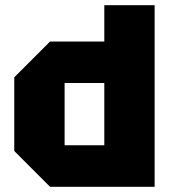

<svg xmlns="http://www.w3.org/2000/svg" viewBox="-20 -720 660 740"><path d="M576 -700V0H173L35 -138V-422L173 -560H382V-700ZM229 -160H382V-400H229Z"/></svg>

Font: Tektur ExtraBold
Style: Regular
Weight: 800
Designer: Adam Jagosz
Foundry: Adam Jagosz
Version: Version 1.005;gftools[0.9.30]